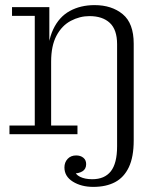

<svg xmlns="http://www.w3.org/2000/svg" viewBox="-20 -525 617 751"><path d="M438 -352Q438 -409 409.5 -435.5Q381 -462 330 -462Q292 -462 257 -443.5Q222 -425 201 -385.5Q180 -346 180 -284H165Q165 -361 188 -410Q211 -459 253 -482Q295 -505 350 -505Q417 -505 460 -469.5Q503 -434 503 -354V24L438 47ZM17 0V-34H116V-463H27V-497H173V-342L180 -343V-34H283V0ZM278 83Q295 83 306 92Q317 101 317 117Q317 136 302.5 145Q288 154 264 154L269 138Q274 157 293 166.5Q312 176 341 176L345 206Q298 206 265 185.5Q232 165 232 130Q232 110 244.5 96.5Q257 83 278 83ZM341 176Q389 176 413.5 145Q438 114 438 47L503 24Q503 89 484 129Q465 169 430 187.5Q395 206 345 206Z"/></svg>

Font: Montagu Slab 144pt Light
Style: Regular
Weight: 300
Designer: Florian Karsten
Foundry: Florian Karsten
Version: Version 1.000